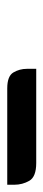

<svg xmlns="http://www.w3.org/2000/svg" viewBox="185 -955 120 530"><g transform="rotate(90 245.0 -690.0)"><path d="M490 -650H224Q190 -650 180 -667Q170 -684 170 -704V-730H430Q468 -730 479 -711Q490 -692 490 -669Z"/></g></svg>

Font: Warnes
Style: Regular
Weight: 400
Designer: Eduardo Rodriguez Tunni
Foundry: Eduardo Rodriguez Tunni
Version: Version 1.002; ttfautohint (v1.8.4.7-5d5b);gftools[0.9.23]